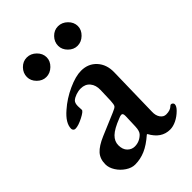

<svg xmlns="http://www.w3.org/2000/svg" viewBox="-191 -700 796 796"><g transform="rotate(-45 207.0 -302.0)"><path d="M34 -74Q34 -106 52 -126Q70 -146 110 -163L207 -204Q227 -212 231 -218Q235 -224 236 -245L238 -306Q239 -334 224.5 -351.5Q210 -369 184 -369Q170 -369 155.5 -364Q141 -359 132 -351Q124 -343 124 -325L125 -303Q125 -295 96.5 -280.5Q68 -266 51 -266Q45 -266 41.5 -270Q38 -274 38 -279Q38 -312 80 -348Q115 -379 160 -399.5Q205 -420 237 -420Q279 -420 305 -391.5Q331 -363 330 -318L325 -92Q324 -70 334 -56Q344 -42 359 -42Q383 -42 395 -54Q399 -58 402 -58Q407 -58 410.5 -54.5Q414 -51 414 -47Q414 -36 400 -22Q383 -5 363.5 4.5Q344 14 326 14Q275 14 246 -40H243Q210 -11 181 1.5Q152 14 121 14Q101 14 80.5 0.5Q60 -13 47 -33.5Q34 -54 34 -74ZM222 -61Q232 -71 233 -97L235 -154V-159Q235 -173 226 -173Q220 -173 209 -168Q165 -151 146.5 -133Q128 -115 128 -92Q128 -67 141.5 -53.5Q155 -40 173 -40Q201 -40 222 -61ZM60 -560Q60 -583 77 -600.5Q94 -618 117 -618Q140 -618 158 -600.5Q176 -583 176 -560Q176 -538 158 -520.5Q140 -503 117 -503Q95 -503 77.5 -520.5Q60 -538 60 -560ZM243 -560Q243 -583 260 -600.5Q277 -618 300 -618Q323 -618 341 -600.5Q359 -583 359 -560Q359 -538 341 -520.5Q323 -503 300 -503Q278 -503 260.5 -520.5Q243 -538 243 -560Z"/></g></svg>

Font: EB Garamond Medium
Style: Regular
Weight: 500
Designer: Georg Duffner and Octavio Pardo
Foundry: Georg Duffner
Version: Version 1.000